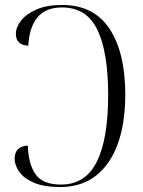

<svg xmlns="http://www.w3.org/2000/svg" viewBox="-20 -744 577 774"><path d="M223 10Q156 10 115.5 -8Q75 -26 57 -52.5Q39 -79 39 -104Q39 -154 92 -157Q95 -81 124 -40.5Q153 0 226 0Q324 0 370 -91.5Q416 -183 416 -361Q416 -534 372.5 -624Q329 -714 230 -714Q164 -714 131 -674Q98 -634 94 -560Q44 -562 44 -608Q44 -634 65 -661Q86 -688 127.5 -706Q169 -724 230 -724Q358 -724 421.5 -628Q485 -532 485 -363Q485 -248 455 -164.5Q425 -81 366.5 -35.5Q308 10 223 10Z"/></svg>

Font: Noto Serif Display SemiCondensed Light
Style: Regular
Weight: 300
Width: 4
Designer: Monotype Design Team
Foundry: Monotype Imaging Inc.
Version: Version 2.009